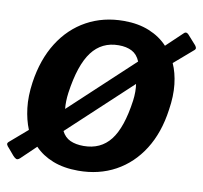

<svg xmlns="http://www.w3.org/2000/svg" viewBox="-98 -841 996 941"><g transform="rotate(10 400.0 -371.0)"><path d="M808 -695Q812 -690 814 -684Q816 -678 810 -672L715 -590Q735 -546 741.5 -488.5Q748 -431 737 -361Q721 -245 668.5 -162Q616 -79 534.5 -34.5Q453 10 350 10Q278 10 223.5 -11.5Q169 -33 133 -71L60 -1Q49 9 41.5 6Q34 3 25 -7L-3 -40Q-12 -49 -14.5 -56Q-17 -63 -9 -70L78 -145Q59 -191 52 -249Q45 -307 55 -377Q72 -494 125 -578Q178 -662 260 -707Q342 -752 445 -752Q516 -752 571 -729.5Q626 -707 663 -667L743 -743Q750 -750 756.5 -748Q763 -746 767 -741L808 -695ZM237 -358Q234 -336 233.5 -315.5Q233 -295 235 -277L547 -568Q533 -602 506 -616Q479 -630 440 -630Q356 -630 306.5 -564.5Q257 -499 237 -358ZM556 -375Q559 -398 559 -419.5Q559 -441 556 -458L246 -169Q261 -139 288.5 -126.5Q316 -114 355 -114Q440 -114 488.5 -176Q537 -238 556 -375Z"/></g></svg>

Font: Libre Franklin
Style: Bold Italic
Weight: 700
Italic angle: -8°
Designer: Pablo Impallari, Rodrigo Fuenzalida, Nhung Nguyen
Foundry: Impallari Type
Version: Version 3.000